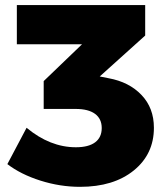

<svg xmlns="http://www.w3.org/2000/svg" viewBox="-20 -722 649 751"><path d="M404.8 -416Q484.9 -401.4 533.4 -350.6Q582 -299.8 582 -222.2Q582 -119.1 503.2 -55.2Q424.3 8.8 293 8.8Q214.8 8.8 137.9 -15.6Q61 -40 8.8 -80.1L84 -222.2Q175.8 -146 276.9 -146Q326.2 -146 352.1 -165.3Q377.9 -184.6 377.9 -221.2Q377.9 -257.3 351.8 -276.6Q325.7 -295.9 275.9 -295.9H150.9V-404.8L300.8 -548.8H45.9V-702.1H547.9V-583L370.1 -422.9Z"/></svg>

Font: Montserrat-Arabic ExtraBold
Style: Regular
Weight: 800
Designer: Mohamed Gaber
Foundry: Kief Type Foundry
Version: Version 5.008;PS 005.008;hotconv 1.0.88;makeotf.lib2.5.64775